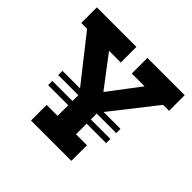

<svg xmlns="http://www.w3.org/2000/svg" viewBox="-181 -955 1151 1151"><g transform="rotate(45 394.5 -379.5)"><path d="M637.5 -344V-308H145.5V-344ZM637.5 -258.5V-222.5H145.5V-258.5ZM716.5 -626.5 466.5 -308H323L72 -626.5H22.5V-759H357.5V-626.5H258L445.5 -379.5L355.5 -430H453.5L372.5 -379.5L559.5 -626.5H451V-759H767V-626.5ZM472 -394V-132.5H565V0H223V-132.5H316V-394Z"/></g></svg>

Font: Hepta Slab
Style: Bold
Weight: 700
Designer: Michael LaGattuta
Foundry: Michael LaGattuta
Version: Version 1.100